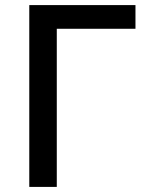

<svg xmlns="http://www.w3.org/2000/svg" viewBox="-20 -734 575 754"><path d="M512 -714V-621H203V0H95V-714Z"/></svg>

Font: Noto Sans Medium
Style: Regular
Weight: 500
Designer: Monotype Design Team
Foundry: Monotype Imaging Inc.
Version: Version 2.007